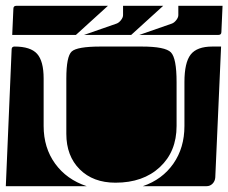

<svg xmlns="http://www.w3.org/2000/svg" viewBox="-20 -650 785 660"><path d="M208 -190V-380Q208 -456 226.5 -473Q245 -490 326 -490H467Q548 -490 567.5 -470Q587 -450 587 -368V-217Q587 -129 529.5 -75.5Q472 -22 377 -22Q300 -22 254 -68Q208 -114 208 -190ZM471 -10Q538 -33 576 -87.5Q614 -142 614 -217V-368Q614 -435 635.5 -462.5Q657 -490 710 -490H740L720 -40Q719 -27 710.5 -18.5Q702 -10 690 -10ZM0 -10 20 -480Q20 -490 30 -490Q85 -490 107.5 -465Q130 -440 130 -380V-217Q130 -142 169.5 -87.5Q209 -33 278 -10ZM269 -530 381 -569Q389 -572 396 -581Q403 -590 403 -598V-630H541L431 -530ZM459 -530 571 -569Q579 -572 586 -581Q593 -590 593 -598V-630H745L741 -540Q741 -530 731 -530ZM22 -530 26 -620Q26 -630 36 -630H351L241 -530Z"/></svg>

Font: PrimecolorCV1
Style: Medium
Weight: 500
Designer: gluk
Foundry: gluk
Version: Version 0.672